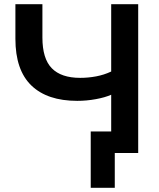

<svg xmlns="http://www.w3.org/2000/svg" viewBox="-20 -725 752 910"><path d="M524 165H410V-102H507V-276Q478 -263 434 -255Q390 -247 346 -247Q204 -247 128.5 -320Q53 -393 53 -541V-705H181V-547Q181 -447 225.5 -401.5Q270 -356 360 -356Q398 -356 435.5 -363Q473 -370 507 -386V-705H635V0H524Z"/></svg>

Font: MulishBold
Style: Bold
Weight: 700
Designer: Vernon Adams
Foundry: Vernon Adams
Version: Version 3.602; ttfautohint (v1.8.3)